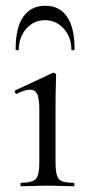

<svg xmlns="http://www.w3.org/2000/svg" viewBox="-20 -648 313 668"><path d="M53.4 0Q51.2 0 51.2 -6Q51.2 -12 53.4 -12Q92.4 -12 104.6 -25.3Q116.8 -38.6 116.8 -81V-268Q116.8 -303.4 109.9 -319.7Q103 -336 84.4 -336Q75.8 -336 64.7 -332.6Q53.6 -329.2 38.6 -321.8Q34.6 -320.8 32.1 -326.4Q29.6 -332 33.4 -333.8L162.8 -394.2Q165.6 -395.2 166.6 -395.2Q169.2 -395.2 172.2 -392.6Q175.2 -390 175.2 -386.8Q175.2 -378.8 174.2 -348Q173.2 -317.2 173.2 -269.2V-81Q173.2 -38.6 184.7 -25.3Q196.2 -12 236 -12Q239 -12 239 -6Q239 0 236 0Q218.4 0 194.8 -1Q171.2 -2 144.6 -2Q119 -2 95.4 -1Q71.8 0 53.4 0ZM45.4 -474.6Q45.4 -472.6 39.9 -473Q34.4 -473.4 34.4 -477.2Q34.4 -551.4 60.9 -589.7Q87.4 -628 137.4 -628Q187.4 -628 213.4 -589.7Q239.4 -551.4 239.4 -477.2Q239.4 -473.4 233.9 -473Q228.4 -472.6 228.4 -474.6Q228.4 -518.4 201.9 -548.1Q175.4 -577.8 137.4 -577.8Q97.4 -577.8 71.4 -548.1Q45.4 -518.4 45.4 -474.6Z"/></svg>

Font: Cormorant Garamond Light
Style: Regular
Weight: 300
Designer: Christian Thalmann (Catharsis Fonts)
Foundry: Catharsis Fonts
Version: Version 4.001